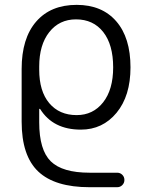

<svg xmlns="http://www.w3.org/2000/svg" viewBox="-20 -573 608 801"><path d="M452.1 -292Q452.1 -386.7 410.6 -439.5Q369.1 -492.2 296.9 -492.2Q227.5 -492.2 185.5 -439Q143.6 -385.7 143.6 -295.9V-282.2Q143.6 -192.4 185.5 -142.6Q227.5 -92.8 299.8 -92.8Q368.2 -92.8 410.2 -146Q452.1 -199.2 452.1 -292ZM524.4 -292Q524.4 -172.9 466.3 -102.5Q408.2 -32.2 317.4 -32.2Q201.2 -32.2 147.5 -118.2Q146.5 -119.1 145 -119.1Q143.6 -119.1 143.6 -117.2V-62.5Q143.6 52.7 191.9 100.1Q240.2 147.5 353.5 147.5H468.8Q481.4 147.5 490.2 156.2Q499 165 499 177.7Q499 190.4 490.2 199.2Q481.4 208 468.8 208H353.5Q209 208 139.6 142.6Q70.3 77.1 70.3 -65.4V-285.2Q70.3 -413.1 130.9 -482.9Q191.4 -552.7 299.8 -552.7Q405.3 -552.7 464.8 -484.4Q524.4 -416 524.4 -292Z"/></svg>

Font: Gen Jyuu Gothic Normal
Style: Regular
Weight: 300
Designer: [Source Han Sans]
Ryoko NISHIZUKA  (kana & ideographs); Paul D. Hunt (Latin, Greek & Cyrillic); Wenlong ZHANG  (bopomofo
Version: Version 1.002.20150607